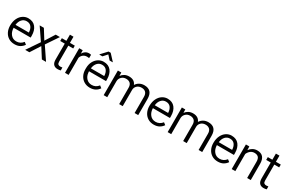

<svg xmlns="http://www.w3.org/2000/svg" viewBox="165 -2143 5358 3552"><g transform="rotate(30 2844.0 -367.0)"><path d="M34 -251Q34 -339 65.5 -403.5Q97 -468 149.5 -502Q202 -536 262 -536Q366 -536 420.5 -467Q475 -398 475 -286V-247H111Q113 -162 158 -107Q203 -52 278 -52Q364 -52 420 -124L466 -88Q437 -44 390 -17Q343 10 274 10Q203 10 148.5 -23Q94 -56 64 -115.5Q34 -175 34 -251ZM114 -311H399V-317Q396 -384 362.5 -428.5Q329 -473 262 -473Q203 -473 163 -429.5Q123 -386 114 -311Z M939 -526 765 -268 946 0H857L724 -209L590 0H500L682 -268L506 -526H596L722 -324L849 -526Z M1216 -56Q1235 -56 1260 -61L1261 1Q1232 10 1195 10Q1141 10 1109 -22.5Q1077 -55 1077 -129V-466H980V-526H1077V-657H1153V-526H1257V-466H1153V-129Q1153 -86 1170 -71Q1187 -56 1216 -56Z M1351 -526H1426L1428 -455Q1449 -493 1482.5 -514.5Q1516 -536 1562 -536Q1571 -536 1584 -533.5Q1597 -531 1602 -529L1601 -459Q1581 -463 1559 -463Q1509 -463 1475.5 -437Q1442 -411 1428 -367V0H1351Z M1952 -610 1875 -696 1798 -610H1733V-616L1852 -744H1898L2017 -615V-610ZM1644 -246V-267Q1644 -348 1675.5 -409Q1707 -470 1759.5 -503Q1812 -536 1872 -536Q1976 -536 2030.5 -467Q2085 -398 2085 -286V-247H1721Q1721 -236 1724 -215Q1732 -143 1776.5 -97.5Q1821 -52 1888 -52Q1975 -52 2030 -124L2076 -88Q2011 10 1884 10Q1814 10 1759 -23Q1704 -56 1674 -114Q1644 -172 1644 -246ZM1724 -311H2009V-317Q2006 -384 1972.5 -428.5Q1939 -473 1872 -473Q1813 -473 1773 -429.5Q1733 -386 1724 -311Z M2177 -526H2250L2252 -454Q2279 -492 2320.5 -514Q2362 -536 2414 -536Q2530 -536 2567 -443Q2594 -486 2638.5 -511Q2683 -536 2740 -536Q2915 -536 2915 -344V0H2838V-345Q2838 -409 2806 -440Q2774 -471 2719 -471Q2659 -471 2622 -435.5Q2585 -400 2584 -350V0H2508V-347Q2508 -410 2476 -440.5Q2444 -471 2388 -471Q2332 -471 2294 -435.5Q2256 -400 2253 -346V0H2177Z M3009 -251Q3009 -339 3040.5 -403.5Q3072 -468 3124.5 -502Q3177 -536 3237 -536Q3341 -536 3395.5 -467Q3450 -398 3450 -286V-247H3086Q3088 -162 3133 -107Q3178 -52 3253 -52Q3339 -52 3395 -124L3441 -88Q3412 -44 3365 -17Q3318 10 3249 10Q3178 10 3123.5 -23Q3069 -56 3039 -115.5Q3009 -175 3009 -251ZM3089 -311H3374V-317Q3371 -384 3337.5 -428.5Q3304 -473 3237 -473Q3178 -473 3138 -429.5Q3098 -386 3089 -311Z M3544 -526H3617L3619 -454Q3646 -492 3687.5 -514Q3729 -536 3781 -536Q3897 -536 3934 -443Q3961 -486 4005.5 -511Q4050 -536 4107 -536Q4282 -536 4282 -344V0H4205V-345Q4205 -409 4173 -440Q4141 -471 4086 -471Q4026 -471 3989 -435.5Q3952 -400 3951 -350V0H3875V-347Q3875 -410 3843 -440.5Q3811 -471 3755 -471Q3699 -471 3661 -435.5Q3623 -400 3620 -346V0H3544Z M4376 -251Q4376 -339 4407.5 -403.5Q4439 -468 4491.5 -502Q4544 -536 4604 -536Q4708 -536 4762.5 -467Q4817 -398 4817 -286V-247H4453Q4455 -162 4500 -107Q4545 -52 4620 -52Q4706 -52 4762 -124L4808 -88Q4779 -44 4732 -17Q4685 10 4616 10Q4545 10 4490.5 -23Q4436 -56 4406 -115.5Q4376 -175 4376 -251ZM4456 -311H4741V-317Q4738 -384 4704.5 -428.5Q4671 -473 4604 -473Q4545 -473 4505 -429.5Q4465 -386 4456 -311Z M4912 -526H4985L4988 -448Q5015 -488 5057.5 -512Q5100 -536 5151 -536Q5319 -536 5319 -344V0H5242V-344Q5242 -412 5213.5 -441.5Q5185 -471 5129 -471Q5080 -471 5044 -441.5Q5008 -412 4989 -367V0H4912Z M5616 -56Q5635 -56 5660 -61L5661 1Q5632 10 5595 10Q5541 10 5509 -22.5Q5477 -55 5477 -129V-466H5380V-526H5477V-657H5553V-526H5657V-466H5553V-129Q5553 -86 5570 -71Q5587 -56 5616 -56Z"/></g></svg>

Font: Freesentation 4 Regular
Style: Regular
Weight: 400
Designer: glyphs from Roboto by Christian Robertson / Hangul glyphs from Noto Sans CJK(Source Han Sans) by Jang Soo-young and Kang
Foundry: PT&
Version: Version 2.001